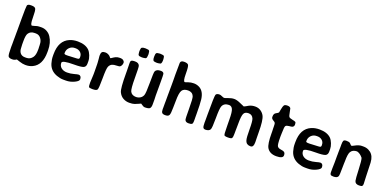

<svg xmlns="http://www.w3.org/2000/svg" viewBox="-5 -1561 4874 2408"><g transform="rotate(20 2432.0 -357.0)"><path d="M269 -86.4H288.6Q339.8 -86.4 370.6 -130.9Q393.1 -163.1 393.1 -231.4V-252L392.6 -257.3L391.6 -277.3Q391.6 -277.3 391.6 -287.6Q390.6 -297.4 390.6 -301.8Q390.6 -347.7 364.7 -381.1Q338.9 -414.6 297.9 -414.6H278.8Q225.1 -414.6 199.2 -374Q182.1 -347.7 182.1 -272.5V-224.6L182.6 -219.7L184.1 -191.9Q184.6 -187 184.6 -182.6Q184.6 -138.2 206.5 -112.3Q228.5 -86.4 269 -86.4ZM314.9 2H303.2Q270.5 2 228 -12.2Q185.5 -26.4 184.3 -26.4Q183.1 -26.4 168.2 -17.1Q153.3 -7.8 127.9 -7.8Q82.5 -7.8 73 -29.3Q63.5 -50.8 63.5 -141.6V-164.6L64 -176.3V-245.1L64.5 -279.3Q64.5 -308.1 64.5 -336.9L64.9 -359.9Q64.9 -359.9 64.9 -528.3Q64.9 -679.7 69.6 -702.6Q74.2 -725.6 116.7 -725.6H127.9Q169.9 -725.6 181.6 -704.8Q193.4 -684.1 193.4 -586.7Q193.4 -489.3 216.8 -489.3Q223.1 -489.3 243.7 -496.1Q264.2 -502.9 279.8 -506.8Q295.4 -510.7 336.2 -510.7Q377 -510.7 411.1 -491.5Q445.3 -472.2 466.3 -439.9Q512.7 -369.1 512.7 -267.6V-243.2Q512.7 -70.8 400.9 -17.6Q359.9 2 314.9 2Z M919.4 -318.4V-326.7Q919.4 -365.2 893.6 -387.7Q867.7 -410.2 831.5 -410.2H819.3Q776.9 -410.2 748 -381.3Q719.2 -352.5 719.2 -311V-303.2Q719.2 -290 751 -290H775.9L778.8 -290.5L882.3 -295.4L893.1 -296.4Q919.4 -296.4 919.4 -318.4ZM879.4 -211.9Q721.7 -211.9 721.7 -178.7Q721.7 -136.7 752.4 -112.3Q783.2 -87.9 830.1 -87.9Q877 -87.9 920.4 -100.3Q963.9 -112.8 979.2 -112.8Q994.6 -112.8 1005.1 -100.3Q1015.6 -87.9 1015.6 -63.2Q1015.6 -38.6 962.2 -13.2Q908.7 12.2 852.1 12.2H816.4Q774.4 12.2 727.5 -4.9Q635.7 -38.1 608.9 -126Q593.8 -174.8 593.8 -224.6V-248Q593.8 -426.8 719.7 -480.5Q766.6 -500.5 826.2 -500.5Q927.2 -500.5 980 -449.7Q1002.4 -427.7 1018.3 -387.2Q1034.2 -346.7 1034.2 -312.5V-279.8Q1034.2 -237.8 1004.2 -224.9Q974.1 -211.9 879.4 -211.9Z M1142.6 -418.9V-434.1Q1142.6 -462.4 1154.5 -475.6Q1166.5 -488.8 1192.9 -488.8H1200.2Q1225.1 -488.8 1251.5 -471.2Q1259.8 -465.8 1268.6 -454.3Q1277.3 -442.9 1281 -442.9Q1284.7 -442.9 1301.5 -455.1Q1318.4 -467.3 1339.8 -477.3Q1361.3 -487.3 1393.6 -487.3Q1425.8 -487.3 1440.9 -473.6Q1456.1 -460 1456.1 -447.3Q1456.1 -412.1 1433.6 -391.1Q1423.8 -381.8 1386.2 -381.8Q1348.6 -381.8 1325.7 -371.1Q1302.7 -360.4 1289.1 -332.3Q1275.4 -304.2 1275.4 -171.1Q1275.4 -38.1 1264.9 -19.5Q1254.4 -1 1205.1 -1H1196.8L1188.5 -1.5Q1161.1 -1.5 1153.8 -10.3Q1146.5 -19 1146.5 -67.4L1150.9 -157.7L1151.9 -182.6V-225.1L1151.4 -250.5V-267.6L1150.9 -292.5Q1150.9 -300.8 1150.9 -309.1L1149.9 -334Q1149.9 -354.5 1146.2 -383.1Q1142.6 -411.6 1142.6 -418.9Z M1648.4 -709H1659.2L1661.1 -708.5L1677.7 -707Q1679.7 -706.5 1681.6 -706.5Q1710 -706.5 1710 -676.3Q1711.9 -667.5 1711.9 -665.5L1712.9 -650.4V-644L1712.4 -641.6L1710.9 -624.5Q1710.4 -622.6 1710.4 -620.6Q1710.4 -590.3 1679.2 -590.3Q1671.4 -588.4 1668.9 -588.4L1656.7 -587.4H1641.6L1625.5 -589.4Q1594.7 -589.4 1594.7 -624Q1593.8 -628.9 1593.8 -630.4L1592.8 -641.1V-656.7L1594.7 -673.8Q1594.7 -692.9 1606.9 -700.9Q1619.1 -709 1648.4 -709ZM1790 -641.1V-654.3Q1790 -686 1798.8 -696.5Q1807.6 -707 1829.6 -707L1833.5 -708L1848.1 -709H1856.4L1858.9 -708.5L1875 -707Q1877 -706.5 1878.9 -706.5Q1907.7 -706.5 1907.7 -674.3L1908.2 -671.9L1908.7 -669.9L1910.2 -650.4V-641.6Q1910.2 -615.2 1903.1 -602.8Q1896 -590.3 1876.5 -590.3Q1868.7 -588.4 1866.7 -588.4L1854 -587.4H1839.4L1822.8 -589.4Q1804.7 -589.4 1797.4 -602.1Q1790 -614.7 1790 -641.1ZM1747.6 -95.2Q1777.8 -95.2 1803 -110.4Q1828.1 -125.5 1839.6 -154.1Q1851.1 -182.6 1851.1 -320.1Q1851.1 -457.5 1857.9 -474.6Q1872.1 -510.3 1930.7 -510.3Q1966.3 -510.3 1972.7 -484.9Q1975.6 -472.7 1975.6 -374V-195.8Q1975.6 -195.3 1976.6 -169.9L1977.5 -144.5V-79.1Q1977.5 -39.6 1962.2 -25.1Q1946.8 -10.7 1895.5 -10.7Q1879.9 -10.7 1860.4 -25.1Q1840.8 -39.6 1838.4 -39.6Q1835.9 -39.6 1812.5 -27.8Q1789.1 -16.1 1762.9 -7.1Q1736.8 2 1692.1 2Q1647.5 2 1609.9 -19.3Q1572.3 -40.5 1551 -85Q1529.8 -129.4 1529.8 -331.5Q1529.8 -344.7 1529.8 -357.9L1528.3 -436.5L1527.8 -449.7V-475.6Q1527.8 -496.1 1540 -503.2Q1552.2 -510.3 1575.7 -510.3H1588.4Q1636.2 -510.3 1648.4 -474.6Q1654.3 -458 1654.3 -313.7Q1654.3 -169.4 1670.4 -137.2Q1691.9 -95.2 1747.6 -95.2Z M2174.3 -6.3H2161.6Q2139.2 -6.3 2127.4 -19.3Q2115.7 -32.2 2115.7 -67.9L2116.2 -83V-145L2116.7 -175.8V-252.4L2117.2 -298.8V-329.6L2117.7 -376Q2117.7 -414.6 2117.7 -453.1L2116.7 -528.8Q2116.7 -671.4 2118.2 -685.1Q2121.6 -716.8 2166 -716.8Q2210.4 -716.8 2223.6 -698.7Q2236.8 -680.7 2236.8 -580.1Q2236.8 -479.5 2260.3 -479.5Q2267.1 -479.5 2300.3 -492.2Q2334 -504.4 2374 -504.4Q2413.1 -504.4 2448.2 -486.3Q2514.2 -451.7 2527.8 -348.6Q2535.6 -286.1 2535.6 -152.3V-108.4L2536.1 -94.2V-64.9Q2536.1 -26.4 2523.9 -18.3Q2511.7 -10.3 2476.8 -10.3Q2441.9 -10.3 2430.7 -36.6Q2424.8 -50.3 2424.8 -185.8Q2424.8 -321.3 2413.6 -348.1Q2393.6 -396 2335.9 -396Q2278.3 -396 2256.6 -361.1Q2234.9 -326.2 2234.9 -218.3L2232.9 -127Q2232.9 -49.8 2221.9 -28.1Q2210.9 -6.3 2174.3 -6.3Z M2948.7 -97.2 2947.3 -153.3Q2946.3 -190.9 2946.3 -229Q2946.3 -332 2930.2 -366.2Q2914.1 -400.4 2880.4 -400.4Q2815.9 -400.4 2794.4 -350.1Q2780.8 -318.8 2780.8 -187Q2780.8 -55.2 2769 -35.2Q2752.4 -7.3 2703.6 -7.3Q2686 -7.3 2676.5 -20.8Q2667 -34.2 2667 -85.4L2667.5 -104.5V-201.7Q2667.5 -437.5 2675.5 -460.2Q2683.6 -482.9 2725.1 -482.9Q2736.8 -482.9 2758.8 -472.7Q2780.8 -462.4 2790.8 -462.4Q2800.8 -462.4 2841.1 -478Q2881.3 -493.7 2917.2 -493.7Q2953.1 -493.7 3004.6 -469.7Q3056.2 -445.8 3059.6 -445.8Q3063 -445.8 3084.5 -458L3115.7 -476.1Q3152.3 -494.6 3195.8 -494.6Q3239.3 -494.6 3271.2 -473.1Q3303.2 -451.7 3320.3 -418Q3346.7 -365.2 3346.7 -205.6L3347.7 -129.9L3349.1 -74.2Q3349.1 -38.6 3339.8 -21.7Q3330.6 -4.9 3306.4 -4.9Q3282.2 -4.9 3263.4 -16.6Q3244.6 -28.3 3235.4 -60.5Q3226.1 -92.8 3226.1 -201.9Q3226.1 -311 3213.4 -341.3Q3194.3 -386.7 3146.5 -386.7Q3098.6 -386.7 3083.7 -353.8Q3068.8 -320.8 3068.8 -228.5L3067.9 -155.3L3067.4 -136.7Q3066.9 -118.2 3066.9 -78.9Q3066.9 -39.6 3059.1 -25.9Q3051.3 -12.2 3006.1 -12.2Q2960.9 -12.2 2954.8 -24.9Q2948.7 -37.6 2948.7 -97.2Z M3744.1 -42Q3744.1 1.5 3655.3 1.5Q3566.4 1.5 3529.8 -59.1Q3502 -106 3502 -248V-269L3501 -299.3L3500.5 -309.6L3500 -340.3Q3500 -375 3495.4 -385Q3490.7 -395 3466.1 -408.7Q3441.4 -422.4 3441.4 -444.3V-453.1Q3441.4 -491.2 3469.2 -504.6Q3497.1 -518.1 3502 -529.8Q3502.4 -531.2 3510 -572.8Q3517.6 -614.3 3527.6 -628.9Q3537.6 -643.6 3572.5 -643.6Q3607.4 -643.6 3616.7 -622.1Q3620.1 -614.3 3627.4 -570.8Q3634.8 -527.3 3644 -516.4Q3653.3 -505.4 3688.5 -498.5Q3723.6 -491.7 3732.7 -484.9Q3741.7 -478 3741.7 -451.7Q3741.7 -425.3 3719.7 -415.5Q3710.9 -411.6 3678.2 -408.9Q3645.5 -406.2 3634 -393.1Q3622.6 -379.9 3622.6 -301.3L3622.1 -291Q3621.6 -280.8 3621.6 -270.5L3621.1 -260.3V-239.3Q3621.1 -140.1 3634.5 -120.6Q3647.9 -101.1 3681.6 -97.2Q3715.3 -93.3 3729.7 -82Q3744.1 -70.8 3744.1 -42Z M4146 -318.4V-326.7Q4146 -365.2 4120.1 -387.7Q4094.2 -410.2 4058.1 -410.2H4045.9Q4003.4 -410.2 3974.6 -381.3Q3945.8 -352.5 3945.8 -311V-303.2Q3945.8 -290 3977.5 -290H4002.4L4005.4 -290.5L4108.9 -295.4L4119.6 -296.4Q4146 -296.4 4146 -318.4ZM4106 -211.9Q3948.2 -211.9 3948.2 -178.7Q3948.2 -136.7 3979 -112.3Q4009.8 -87.9 4056.6 -87.9Q4103.5 -87.9 4147 -100.3Q4190.4 -112.8 4205.8 -112.8Q4221.2 -112.8 4231.7 -100.3Q4242.2 -87.9 4242.2 -63.2Q4242.2 -38.6 4188.7 -13.2Q4135.3 12.2 4078.6 12.2H4043Q4001 12.2 3954.1 -4.9Q3862.3 -38.1 3835.4 -126Q3820.3 -174.8 3820.3 -224.6V-248Q3820.3 -426.8 3946.3 -480.5Q3993.2 -500.5 4052.7 -500.5Q4153.8 -500.5 4206.5 -449.7Q4229 -427.7 4244.9 -387.2Q4260.7 -346.7 4260.7 -312.5V-279.8Q4260.7 -237.8 4230.7 -224.9Q4200.7 -211.9 4106 -211.9Z M4373 -416Q4373 -454.6 4380.6 -468.3Q4388.2 -481.9 4420.2 -481.9Q4452.1 -481.9 4466.8 -471.2Q4469.7 -469.2 4480.7 -456.8Q4491.7 -444.3 4497.6 -444.3Q4503.9 -444.3 4525.4 -456.1Q4581.5 -487.3 4619.6 -487.3H4645Q4680.7 -487.3 4711.9 -472.2Q4773.9 -441.9 4789.6 -370.6Q4797.4 -335.9 4797.4 -267.6L4801.3 -144.5L4805.7 -47.4Q4805.7 -25.9 4796.6 -17.6Q4787.6 -9.3 4754.9 -9.3Q4705.1 -9.3 4695.3 -48.3Q4689 -73.2 4684.3 -194.8Q4679.7 -316.4 4668.5 -345.7Q4631.3 -392.6 4588.4 -402.3Q4529.3 -402.3 4505.4 -360.4Q4487.3 -329.1 4487.3 -236.3L4485.8 -197.3L4484.9 -144.5Q4484.9 -49.8 4478.5 -33.2Q4467.3 -3.9 4416.5 -3.9Q4385.3 -3.9 4377 -13.9Q4368.7 -23.9 4368.7 -46.9L4369.1 -59.6Q4369.1 -79.1 4369.1 -98.1L4371.1 -175.8V-267.1L4371.6 -279.8Q4371.6 -292.5 4371.6 -305.2L4372.6 -368.2L4373 -380.4Z"/></g></svg>

Font: Averia Sans Libre
Style: Bold
Weight: 700
Version: Version 1.002